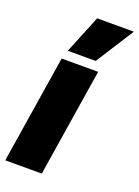

<svg xmlns="http://www.w3.org/2000/svg" viewBox="-165 -854 667 919"><g transform="rotate(20 168.0 -394.5)"><path d="M170 0H-16L71 -550H257ZM86 -595 165 -789H352L228 -595Z"/></g></svg>

Font: Georama Semi Condensed Black
Style: Italic
Weight: 900
Width: 4
Italic angle: -9°
Designer: Jean-Baptiste Levee
Foundry: Production Type
Version: Version 1.000